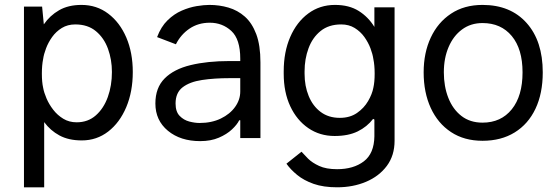

<svg xmlns="http://www.w3.org/2000/svg" viewBox="-20 -573 2321 797"><path d="M79.5 204.5V-545.5H154.8L161.9 -471.9Q187.1 -508.5 225.3 -530.5Q263.5 -552.6 318.2 -552.6Q381.4 -552.6 429.3 -516.3Q477.3 -480.1 504.3 -417.3Q531.2 -354.4 531.2 -274.1Q531.2 -192.5 504.1 -128.2Q476.9 -63.9 429.2 -27Q381.4 9.9 319.6 9.9Q264.9 9.9 226.9 -10.7Q188.9 -31.2 163.4 -66.1V204.5ZM444.6 -274.1Q444.6 -325.3 428.3 -370.4Q411.9 -415.5 378.2 -443.5Q344.5 -471.6 292.6 -471.6Q260.7 -471.6 236.7 -456.9Q212.7 -442.1 196.6 -419.6Q180.4 -397 171.2 -372.5Q161.9 -348 159.1 -328.1Q153.8 -302.6 153.8 -267.4Q153.8 -232.2 159.1 -208.8Q162.6 -188.9 173.1 -164.4Q183.6 -139.9 201 -117.4Q218.4 -94.8 242.7 -80.1Q267 -65.3 298.3 -65.3Q345.2 -65.3 377.8 -94.1Q410.5 -122.9 427.6 -170.5Q444.6 -218 444.6 -274.1Z M977.3 0V-73.9H973Q964.5 -56.1 943 -35.9Q921.5 -15.6 888.3 -1.4Q855.1 12.8 811.1 12.8Q729 12.8 677 -30.2Q625 -73.2 625 -143.5Q625 -208.8 663.4 -247.3Q701.7 -285.9 771 -302.7Q840.2 -319.6 933.2 -319.6H977.3V-329.5Q977.3 -410.5 940.2 -444.6Q903.1 -478.7 850.9 -478.7Q802.9 -478.7 766.7 -454.2Q730.5 -429.7 710.2 -389.2L632.1 -419Q648.4 -462.4 675.6 -488.8Q702.8 -515.3 734.4 -528.9Q766 -542.6 796.3 -547.6Q826.7 -552.6 849.4 -552.6Q890.6 -552.6 928.4 -541.5Q966.3 -530.5 996.3 -504.1Q1026.3 -477.6 1043.7 -431.3Q1061.1 -384.9 1061.1 -313.9V0ZM977.3 -248.6H933.2Q869.3 -248.6 818.5 -240.9Q767.8 -233.3 738.3 -210.8Q708.8 -188.2 708.8 -143.5Q708.8 -109.4 725.7 -92Q742.5 -74.6 765.8 -68.5Q789.1 -62.5 808.2 -62.5Q858.7 -62.5 896.7 -81Q934.7 -99.4 956 -129.3Q977.3 -159.1 977.3 -193.2Z M1157.7 -267V-277Q1157.7 -357.2 1184.7 -419.4Q1211.6 -481.5 1259.6 -517Q1307.5 -552.6 1370.7 -552.6Q1429.3 -552.6 1469.1 -527.5Q1508.9 -502.5 1534.1 -461.3V-542.6H1617.9V11.4Q1617.9 72.4 1585.8 115.6Q1553.6 158.7 1499.5 181.6Q1445.3 204.5 1379.3 204.5Q1322.4 204.5 1281.8 190.2Q1241.1 175.8 1213.6 153.2Q1186.1 130.7 1169 106.5L1231.5 56.8Q1241.5 68.2 1258.7 85.4Q1275.9 102.6 1304.9 115.9Q1333.8 129.3 1379.3 129.3Q1447.4 129.3 1490.2 96.8Q1533 64.3 1534.1 -7.1V-76.7L1528.8 -79.5Q1503.6 -46.5 1464.7 -27.5Q1425.8 -8.5 1369.3 -8.5Q1307.5 -8.5 1259.8 -41.2Q1212 -73.9 1184.8 -132.1Q1157.7 -190.3 1157.7 -267ZM1244.3 -277V-267Q1244.3 -215.9 1261.4 -174.4Q1278.4 -132.8 1311.1 -108.3Q1343.8 -83.8 1390.6 -83.8Q1432.5 -83.8 1461.8 -104Q1491.1 -124.3 1508 -153.4Q1524.9 -182.5 1529.8 -208.8Q1535.2 -232.2 1535.2 -267.4Q1535.2 -302.6 1529.8 -328.1Q1527 -348 1517.8 -372.5Q1508.5 -397 1492.4 -419.6Q1476.2 -442.1 1452.2 -456.9Q1428.3 -471.6 1396.3 -471.6Q1344.5 -471.6 1310.7 -444.2Q1277 -416.9 1260.7 -372.5Q1244.3 -328.1 1244.3 -277Z M1983 11.4Q1907 11.4 1852.3 -24.7Q1797.6 -60.7 1768.1 -124.8Q1738.6 -188.9 1738.6 -272.7Q1738.6 -353.7 1768.1 -416.9Q1797.6 -480.1 1852.3 -516.3Q1907 -552.6 1983 -552.6Q2099.1 -552.6 2166 -477.6Q2233 -402.7 2233 -272.7Q2233 -185.4 2202.8 -121.6Q2172.6 -57.9 2116.5 -23.3Q2060.4 11.4 1983 11.4ZM1983 -63.9Q2059.7 -63.9 2104.4 -119.3Q2149.1 -174.7 2149.1 -272.7Q2149.1 -369.7 2104.4 -423.5Q2059.7 -477.3 1983 -477.3Q1933.9 -477.3 1897.9 -450.6Q1861.9 -424 1842.2 -377.8Q1822.4 -331.7 1822.4 -272.7Q1822.4 -214.5 1840.9 -167.1Q1859.4 -119.7 1895.2 -91.8Q1931.1 -63.9 1983 -63.9Z"/></svg>

Font: Interface
Style: Regular
Weight: 400
Designer: Rasmus Andersson
Foundry: rsms
Version: Version 1.8